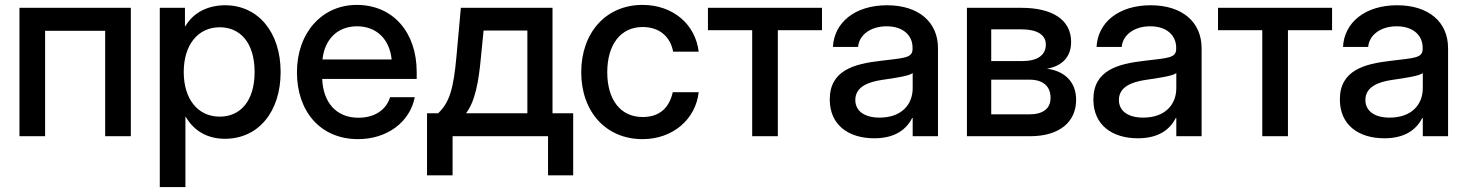

<svg xmlns="http://www.w3.org/2000/svg" viewBox="-20 -547 5893 771"><path d="M505.4 0V-515.6H58.1V0H161.1V-423.3H402.3V0Z M621.6 -515.6V204.1H724.6V-77.6H726.1C760.7 -18.6 815.9 10.3 883.3 10.3C1017.6 10.3 1106.9 -98.1 1106.9 -257.8C1106.9 -417 1017.1 -525.9 883.8 -525.9C816.9 -525.9 756.8 -498 724.1 -441.4H722.7V-515.6ZM862.3 -78.6C774.4 -78.6 717.8 -149.4 717.8 -257.8C717.8 -366.2 774.4 -437.5 862.3 -437.5C945.3 -437.5 1002.4 -374.5 1002.4 -257.8C1002.4 -141.6 945.3 -78.6 862.3 -78.6Z M1418 11.7C1534.7 11.7 1626.5 -57.1 1645.5 -156.7H1546.4C1531.7 -107.9 1486.8 -74.2 1419.4 -74.2C1329.1 -74.2 1277.3 -137.2 1273.9 -230H1653.3V-257.8C1653.3 -417 1558.6 -527.3 1412.6 -527.3C1272 -527.3 1172.4 -414.1 1172.4 -256.8C1172.4 -101.1 1265.1 11.7 1418 11.7ZM1552.7 -308.1H1274.9C1283.7 -390.1 1335.9 -441.4 1413.6 -441.4C1491.7 -441.4 1544.4 -390.1 1552.7 -308.1Z M1739.3 -92.3H1694.8V157.2H1797.4V0H2180.7V157.2H2281.7V-92.3H2198.7V-515.6H1830.6L1813 -320.8C1801.3 -189.5 1784.2 -133.8 1739.3 -92.3ZM2097.7 -92.3H1851.6C1887.7 -140.6 1902.3 -216.8 1911.6 -320.8L1921.9 -424.3H2097.7Z M2560.1 11.7C2683.1 11.7 2773.9 -69.3 2785.6 -176.8H2681.6C2668 -116.7 2631.3 -77.1 2560.5 -77.1C2471.2 -77.1 2418.5 -147.5 2418.5 -256.8C2418.5 -367.2 2471.7 -438.5 2560.5 -438.5C2630.4 -438.5 2672.4 -397.5 2683.1 -339.4H2785.6C2772.9 -448.7 2683.1 -527.3 2560.1 -527.3C2413.1 -527.3 2314 -415.5 2314 -256.8C2314 -99.1 2412.6 11.7 2560.1 11.7Z M3000.5 -425.8V0H3103.5V-425.8H3280.8V-515.6H2822.8V-425.8Z M3490.7 8.3C3579.6 8.3 3621.6 -31.7 3643.1 -73.2H3645V0H3746.6V-353.5C3746.6 -458.5 3668.9 -525.9 3542 -525.9C3413.1 -525.9 3329.6 -456.5 3324.7 -358.4H3425.8C3429.7 -405.8 3474.6 -441.4 3540.5 -441.4C3606 -441.4 3644.5 -405.3 3644.5 -355.5V-351.1C3644.5 -313.5 3612.3 -314.5 3515.6 -302.7C3410.6 -290.5 3312 -265.1 3312 -147.5C3312 -44.4 3388.2 8.3 3490.7 8.3ZM3511.7 -74.7C3451.7 -74.7 3414.6 -101.1 3414.6 -145.5C3414.6 -197.8 3465.3 -217.8 3521.5 -226.1C3576.2 -233.9 3630.9 -242.2 3645 -253.4V-192.9C3645 -129.4 3602.5 -74.7 3511.7 -74.7Z M4081.5 -515.6H3862.8V0H4116.7C4234.9 0 4301.3 -57.6 4301.3 -146C4301.3 -221.7 4251 -262.7 4184.1 -271C4245.6 -282.2 4281.2 -318.4 4281.2 -378.9C4281.2 -468.8 4204.1 -515.6 4081.5 -515.6ZM4114.3 -87.9H3960.4V-227.1H4114.3C4168.5 -227.1 4198.7 -200.7 4198.7 -153.8C4198.7 -111.3 4168.5 -87.9 4114.3 -87.9ZM4085.9 -301.8H3960.4V-429.2H4081.5C4144 -429.2 4179.7 -407.7 4179.7 -368.2C4179.7 -325.7 4146 -301.8 4085.9 -301.8Z M4549.3 8.3C4638.2 8.3 4680.2 -31.7 4701.7 -73.2H4703.6V0H4805.2V-353.5C4805.2 -458.5 4727.5 -525.9 4600.6 -525.9C4471.7 -525.9 4388.2 -456.5 4383.3 -358.4H4484.4C4488.3 -405.8 4533.2 -441.4 4599.1 -441.4C4664.6 -441.4 4703.1 -405.3 4703.1 -355.5V-351.1C4703.1 -313.5 4670.9 -314.5 4574.2 -302.7C4469.2 -290.5 4370.6 -265.1 4370.6 -147.5C4370.6 -44.4 4446.8 8.3 4549.3 8.3ZM4570.3 -74.7C4510.3 -74.7 4473.1 -101.1 4473.1 -145.5C4473.1 -197.8 4523.9 -217.8 4580.1 -226.1C4634.8 -233.9 4689.5 -242.2 4703.6 -253.4V-192.9C4703.6 -129.4 4661.1 -74.7 4570.3 -74.7Z M5048.8 -425.8V0H5151.9V-425.8H5329.1V-515.6H4871.1V-425.8Z M5539.1 8.3C5627.9 8.3 5669.9 -31.7 5691.4 -73.2H5693.4V0H5794.9V-353.5C5794.9 -458.5 5717.3 -525.9 5590.3 -525.9C5461.4 -525.9 5377.9 -456.5 5373 -358.4H5474.1C5478 -405.8 5522.9 -441.4 5588.9 -441.4C5654.3 -441.4 5692.9 -405.3 5692.9 -355.5V-351.1C5692.9 -313.5 5660.6 -314.5 5564 -302.7C5459 -290.5 5360.4 -265.1 5360.4 -147.5C5360.4 -44.4 5436.5 8.3 5539.1 8.3ZM5560.1 -74.7C5500 -74.7 5462.9 -101.1 5462.9 -145.5C5462.9 -197.8 5513.7 -217.8 5569.8 -226.1C5624.5 -233.9 5679.2 -242.2 5693.4 -253.4V-192.9C5693.4 -129.4 5650.9 -74.7 5560.1 -74.7Z"/></svg>

Font: Inteeer Medium
Style: Regular
Weight: 500
Designer: Rasmus Andersson
Foundry: rsms
Version: Version 4.001;Glyphs 3.4 (3402)